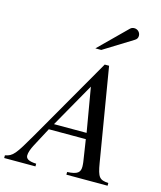

<svg xmlns="http://www.w3.org/2000/svg" viewBox="-182 -1009 925 1103"><g transform="rotate(15 280.0 -457.0)"><path d="M564 0V-16C511 -20 500 -31 486 -115L394 -668H368L83 -172C8 -42 -5 -25 -51 -16V0H135V-16C88 -18 73 -30 73 -49C73 -65 81 -89 95 -115L154 -226H374L394 -95C395 -86 396 -77 396 -69C396 -35 382 -19 319 -16V0ZM369 -262H175L324 -525ZM292 -744H327L498 -850C510 -857 515 -866 515 -878C515 -898 499 -914 479 -914C469 -914 461 -911 454 -904Z"/></g></svg>

Font: XITS
Style: Italic
Weight: 400
Italic angle: -16.33°
Designer: MicroPress Inc., with final additions and corrections provided by Coen Hoffman, Elsevier (retired)
Version: Version 1.107